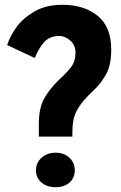

<svg xmlns="http://www.w3.org/2000/svg" viewBox="-20 -767 504 801"><path d="M142 -250Q142 -316 164 -355.5Q186 -395 226 -434Q262 -467 278.5 -490Q295 -513 295 -548Q295 -578 273.5 -597.5Q252 -617 227 -617Q188 -617 165 -592Q142 -567 125 -525L10 -579Q20 -612 46 -650Q72 -688 121 -717.5Q170 -747 240 -747Q331 -747 387.5 -701Q444 -655 444 -561Q444 -496 423.5 -459Q403 -422 379 -398.5Q355 -375 348 -368Q316 -336 299 -303Q282 -270 282 -218V-197H142ZM130 -57Q130 -88 153.5 -109Q177 -130 212 -130Q247 -130 269.5 -109Q292 -88 292 -57Q292 -25 270 -5.5Q248 14 212 14Q176 14 153 -5.5Q130 -25 130 -57Z"/></svg>

Font: Josefin Sans
Style: Bold
Weight: 700
Designer: Santiago Orozco
Foundry: Typemade
Version: Version 2.000